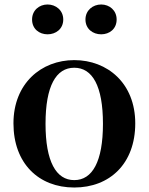

<svg xmlns="http://www.w3.org/2000/svg" viewBox="-20 -820 663 856"><path d="M311 16C469 16 583 -90 583 -270C583 -449 459 -552 311 -552C164 -552 40 -448 40 -270C40 -92 152 16 311 16ZM311 -17C230 -17 183 -100 183 -268C183 -437 230 -518 311 -518C392 -518 439 -437 439 -268C439 -100 392 -17 311 -17ZM192 -667C229 -667 262 -691 262 -733C262 -774 229 -800 192 -800C155 -800 123 -774 123 -733C123 -691 155 -667 192 -667ZM431 -667C468 -667 500 -691 500 -733C500 -774 468 -800 431 -800C394 -800 361 -774 361 -733C361 -691 394 -667 431 -667Z"/></svg>

Font: Noto Serif CJK HK
Style: Bold
Weight: 700
Designer: Ryoko NISHIZUKA 西塚涼子 (kana & ideographs); Frank Grießhammer (Latin, Greek & Cyrillic); Wenlong ZHANG 张文龙 (bopomofo); San
Foundry: Adobe
Version: Version 2.001;hotconv 1.1.0;makeotfexe 2.6.0